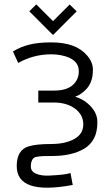

<svg xmlns="http://www.w3.org/2000/svg" viewBox="-20 -713 505 879"><path d="M114.3 -661.1 146 -692.9 222.7 -616.2 298.8 -692.4 331.1 -661.1 222.7 -552.7ZM131.8 12.7Q121.1 24.9 121.1 48.8Q121.1 72.8 146.5 82.8Q171.9 92.8 206.1 90.8Q279.3 87.4 302.7 79.1L313 133.8Q56.6 181.6 56.6 47.4Q56.6 -26.9 111.3 -43Q146.5 -53.7 212.6 -53.7Q278.8 -53.7 320.1 -76.7Q361.3 -99.6 361.3 -143.6Q361.3 -187.5 323.5 -215.6Q285.6 -243.7 225.6 -243.7H155.3V-298.3H227.5Q283.7 -298.3 312.3 -323Q340.8 -347.7 340.8 -386.7Q340.8 -444.3 259.8 -460Q238.8 -464.4 215.8 -464.4Q133.3 -464.4 63.5 -424.8L39.1 -477.1Q71.8 -498 113.5 -508.5Q155.3 -519 213.1 -519Q271 -519 312 -504.2Q353 -489.3 379.2 -458.5Q405.3 -427.7 405.3 -394.8Q405.3 -361.8 396.7 -340.1Q388.2 -318.4 375 -304.7Q349.6 -278.8 324.2 -270.5Q359.9 -258.8 382.8 -238.3Q425.8 -200.7 425.8 -154.8Q425.8 -108.9 410.4 -79.6Q395 -50.3 366.5 -33Q337.9 -15.6 300.5 -7.3Q263.2 1 226.1 1Q189 1 176 1.7Q163.1 2.4 149.9 4.6Q136.7 6.8 131.8 12.7Z"/></svg>

Font: News Cycle
Style: Regular
Weight: 500
Version: Version 0.5.2